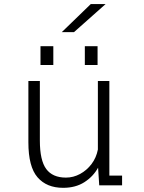

<svg xmlns="http://www.w3.org/2000/svg" viewBox="-20 -888 690 920"><path d="M282.5 12Q203.5 12 159.8 -38.5Q116 -89 116 -206V-500H171V-214.5Q171 -119.5 201.5 -78.2Q232 -37 296 -37Q331.5 -37 363.8 -54.5Q396 -72 418.8 -102.2Q441.5 -132.5 449 -171.5V-500H504V-46.5H565V0H455.5L450 -84.5Q426.5 -42 384.2 -15Q342 12 282.5 12ZM174 -666.5H235.5V-576.5H174ZM386.5 -666.5H447.5V-576.5H386.5ZM334.5 -734H276L415 -868.5H486Z"/></svg>

Font: Trispace ExtraLight
Style: Regular
Weight: 200
Designer: Tyler Finck
Foundry: Etcetera Type Company
Version: Version 1.210; ttfautohint (v1.8.3)